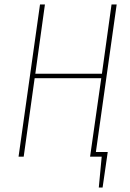

<svg xmlns="http://www.w3.org/2000/svg" viewBox="-20 -701 582 859"><path d="M502 -681 409 -21H462L439 138H422L435 0H383L433 -351H135L86 0H63L159 -681H181L138 -371H436L479 -681Z"/></svg>

Font: Fira Sans Extra Condensed Thin
Style: Italic
Weight: 250
Width: 3
Italic angle: -8°
Designer: Carrois Corporate & Edenspiekermann AG
Foundry: Carrois Corporate GbR & Edenspiekermann AG
Version: Version 4.203